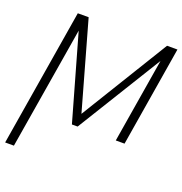

<svg xmlns="http://www.w3.org/2000/svg" viewBox="-170 -663 935 984"><g transform="rotate(20 297.5 -171.0)"><path d="M281.7 -67.9 574.7 -545.9H631.3L541.5 0H493.7L569.8 -461.4L285.6 0H254.4L122.6 -463.9L12.2 203.6H-35.6L87.9 -545.9H147Z"/></g></svg>

Font: Inter Display Extra Light
Style: Italic
Weight: 200
Italic angle: -9.39999°
Designer: Rasmus Andersson
Foundry: rsms
Version: Version 4.000;git-4fc901f